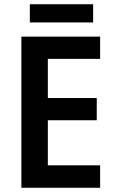

<svg xmlns="http://www.w3.org/2000/svg" viewBox="-20 -887 544 907"><path d="M420 -867H121V-781H420ZM453 0V-106H206V-319H437V-424H206V-609H453V-714H81V0Z"/></svg>

Font: Noto Sans Lao Looped SemiCondensed SemiBold
Style: Regular
Weight: 600
Width: 4
Designer: Mark Frömberg, Ben Mitchell
Foundry: The Fontpad Ltd
Version: Version 1.002